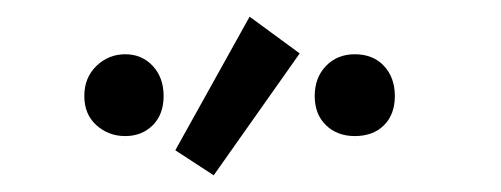

<svg xmlns="http://www.w3.org/2000/svg" viewBox="-20 -790 600 230"><path d="M236 -580 190 -610 279 -770 339 -726ZM130 -627Q110 -627 95.5 -640Q81 -653 81 -675Q81 -697 95.5 -711Q110 -725 130 -725Q150 -725 163 -711Q176 -697 176 -675Q176 -653 163 -640Q150 -627 130 -627ZM405 -627Q384 -627 370.5 -640Q357 -653 357 -675Q357 -697 370.5 -711Q384 -725 405 -725Q427 -725 440 -711Q453 -697 453 -675Q453 -653 440 -640Q427 -627 405 -627Z"/></svg>

Font: Ubuntu Sans Mono
Style: Regular
Weight: 400
Monospace: yes
Designer: Dalton Maag Ltd
Foundry: Dalton Maag Ltd
Version: Version 1.006